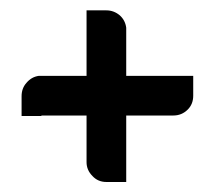

<svg xmlns="http://www.w3.org/2000/svg" viewBox="-20 -579 421 378"><path d="M61.5 -350.6Q60.5 -350.6 56.6 -350.6Q47.9 -350.6 35.2 -350.6Q22.5 -350.6 22.5 -350.6Q22.5 -358.4 22.5 -370.1Q22.5 -381.8 22.5 -389.6Q22.5 -405.3 32.2 -416Q42 -427.7 56.6 -429.7Q145.5 -429.7 321.3 -429.7Q329.1 -429.7 344.7 -429.7Q360.4 -429.7 360.4 -429.7Q360.4 -421.9 360.4 -410.2Q360.4 -399.4 360.4 -390.6Q360.4 -374 349.6 -363.3Q337.9 -351.6 321.3 -351.6Q234.4 -351.6 61.5 -351.6Q61.5 -351.6 61.5 -350.6ZM150.4 -524.4Q150.4 -533.2 150.4 -545.9Q150.4 -558.6 150.4 -558.6Q158.2 -558.6 169.9 -558.6Q181.6 -558.6 189.5 -558.6Q204.1 -558.6 215.8 -548.8Q226.6 -539.1 228.5 -524.4Q228.5 -436.5 228.5 -259.8Q228.5 -252 228.5 -236.3Q228.5 -220.7 228.5 -220.7Q220.7 -220.7 209 -220.7Q198.2 -220.7 189.5 -220.7Q172.9 -220.7 162.1 -232.4Q150.4 -244.1 150.4 -259.8Q150.4 -303.7 150.4 -390.6Q150.4 -433.6 150.4 -519.5Q150.4 -521.5 150.4 -524.4Z"/></svg>

Font: Citrica
Style: Regular
Weight: 400
Designer: Mario Otalvaro
Version: Version 1.0